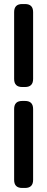

<svg xmlns="http://www.w3.org/2000/svg" viewBox="-20 -828 234 951"><path d="M90 -397H104Q144 -397 144 -437V-768Q144 -808 104 -808H90Q50 -808 50 -768V-437Q50 -397 90 -397ZM90 103H104Q144 103 144 63V-288Q144 -328 104 -328H90Q50 -328 50 -288V63Q50 103 90 103Z"/></svg>

Font: WDXL Lubrifont JP N
Style: Regular
Weight: 400
Designer: [WDXL Lubrifont] Copyright 2020-2022 (c) NightFurySL2001, Skr-ZERO; [ZCOOL QingKe HuangYou] Copyright 2018-2022 (c) The 
Version: Version 2.001;hotconv 1.1.1;makeotfexe 2.6.0